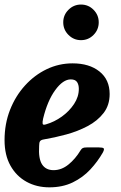

<svg xmlns="http://www.w3.org/2000/svg" viewBox="-26 -811 531 844"><path d="M-6 -195Q-6 -266.5 18 -327.8Q42 -389 83.8 -435Q125.5 -481 179.2 -506.8Q233 -532.5 293 -532.5Q366.5 -532.5 411.2 -496.8Q456 -461 456 -397.5Q456 -348.5 429.2 -314Q402.5 -279.5 359 -256.5Q315.5 -233.5 264.8 -219.8Q214 -206 166 -198Q154 -196 150 -190.2Q146 -184.5 146 -169Q142.5 -113.5 159 -88.2Q175.5 -63 209.5 -63Q244.5 -63 275 -87.8Q305.5 -112.5 328 -150Q332.5 -157.5 337.8 -160.2Q343 -163 356 -163H408Q426 -163 429.8 -158.8Q433.5 -154.5 426 -140.5Q403.5 -101 371 -66Q338.5 -31 293.8 -9.2Q249 12.5 191 12.5Q135 12.5 90.5 -12Q46 -36.5 20 -82.8Q-6 -129 -6 -195ZM176.5 -264.5Q213 -275 245.8 -298.5Q278.5 -322 299.5 -353.8Q320.5 -385.5 320.5 -420.5Q320.5 -438.5 312.8 -450.2Q305 -462 285 -462Q251 -462 216.8 -415Q182.5 -368 163.5 -289.5Q160 -273.5 161.5 -266.8Q163 -260 176.5 -264.5ZM330 -634.5Q298 -634.5 275 -657.5Q252 -680.5 252 -713Q252 -745 275 -768Q298 -791 330 -791Q362.5 -791 385.2 -768Q408 -745 408 -713Q408 -680.5 385.2 -657.5Q362.5 -634.5 330 -634.5Z"/></svg>

Font: Besley* Narrow
Style: Bold Italic
Weight: 700
Width: 4
Italic angle: -13°
Designer: Owen Earl
Foundry: indestructible type*
Version: Version 3.000; ttfautohint (v1.8.3)